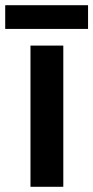

<svg xmlns="http://www.w3.org/2000/svg" viewBox="-36 -717 358 737"><path d="M207 0H81V-542H207ZM302 -697V-606H-16V-697Z"/></svg>

Font: Noto Sans Gurmukhi UI SemiBold
Style: Regular
Weight: 600
Designer: Jelle Bosma - Monotype Design Team
Foundry: Monotype Imaging Inc.
Version: Version 2.004; ttfautohint (v1.8.4.7-5d5b)